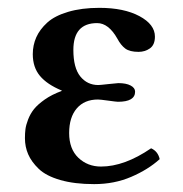

<svg xmlns="http://www.w3.org/2000/svg" viewBox="-20 -462 468 492"><path d="M43.9 -107.9Q43.9 -120.6 45.2 -130.9Q46.4 -141.1 52 -155.8Q57.6 -170.4 67.1 -182.4Q76.7 -194.3 94.7 -207Q112.8 -219.7 138.2 -229V-230Q100.6 -245.6 82.3 -267.6Q64 -289.6 64 -323.2Q64 -346.2 73 -366.5Q82 -386.7 101.1 -404.1Q120.1 -421.4 154.5 -431.6Q189 -441.9 234.9 -441.9Q297.4 -441.9 337.2 -420.7Q377 -399.4 377 -368.2Q377 -347.2 364.3 -338.1Q351.6 -329.1 335 -329.1Q312.5 -329.1 301 -337.6Q289.6 -346.2 280.8 -362.8Q258.3 -402.8 229 -402.8Q168 -402.8 168 -334Q168 -288.1 185.8 -266.1Q203.6 -244.1 231.9 -244.1Q236.3 -244.1 258.3 -246.6Q280.3 -249 283.2 -249Q303.2 -249 314.7 -242.9Q326.2 -236.8 326.2 -227.1Q326.2 -201.2 282.2 -201.2Q278.3 -201.2 257.6 -204.1Q236.8 -207 231 -207Q196.3 -207 176.8 -184.3Q157.2 -161.6 157.2 -121.1Q157.2 -80.1 180.9 -57.6Q204.6 -35.2 238.8 -35.2Q298.8 -35.2 367.2 -82Q384.8 -74.2 389.2 -54.2Q359.4 -27.3 316.2 -8.8Q272.9 9.8 221.2 9.8Q170.9 9.8 134.5 -0.7Q98.1 -11.2 79.3 -29.3Q60.5 -47.4 52.2 -66.7Q43.9 -85.9 43.9 -107.9Z"/></svg>

Font: Common Serif SemiBold
Style: Regular
Weight: 600
Designer: Philipp H. Poll, Khaled Hosny
Foundry: Stefan Peev, Context Ltd.
Version: Version 1.026